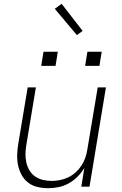

<svg xmlns="http://www.w3.org/2000/svg" viewBox="-20 -978 640 1006"><path d="M232 8Q203 8 175.5 1.5Q148 -5 127 -21.5Q106 -38 93 -62Q80 -86 74.5 -113Q69 -140 70 -168.5Q71 -197 76 -226L125 -520H168L118 -219Q114 -196 113.5 -172.5Q113 -149 118 -126.5Q123 -104 134.5 -85Q146 -66 164 -53.5Q182 -41 204.5 -35.5Q227 -30 251 -30Q272 -30 294.5 -34.5Q317 -39 338 -49Q359 -59 377 -75.5Q395 -92 407.5 -111.5Q420 -131 427.5 -153Q435 -175 438 -197L492 -520H535L449 0H406L422 -98Q407 -73 386 -52Q365 -31 339.5 -17Q314 -3 286.5 2.5Q259 8 232 8ZM426 -633 438 -707H513L501 -633ZM196 -633 208 -707H283L271 -633ZM383 -794 267 -932 303 -958 413 -816Z"/></svg>

Font: Iosevka SS04 XLt Ex
Style: Italic
Weight: 200
Width: 7
Italic angle: -9°
Monospace: yes
Designer: Belleve Invis
Foundry: Belleve Invis
Version: Version 19.0.0; ttfautohint (v1.8.4)